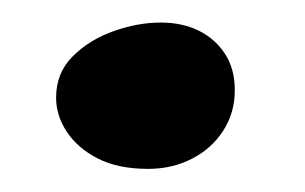

<svg xmlns="http://www.w3.org/2000/svg" viewBox="-20 -134 264 166"><path d="M108 12Q82 12 64.5 3Q47 -6 37.8 -20Q28.5 -34 28.5 -49.5Q28.5 -71 42.8 -85.2Q57 -99.5 78 -107Q99 -114.5 119 -114.5Q137.5 -114.5 151.8 -107.5Q166 -100.5 174.5 -87.5Q183 -74.5 183 -56Q183 -36.5 173 -21Q163 -5.5 146 3.2Q129 12 108 12Z"/></svg>

Font: Gluten Thin Light
Style: Regular
Weight: 300
Version: Version 1.300